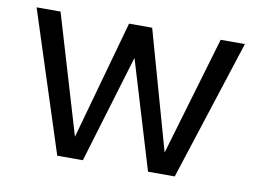

<svg xmlns="http://www.w3.org/2000/svg" viewBox="-61 -591 907 679"><g transform="rotate(10 392.5 -252.0)"><path d="M508 0H604L767 -504H680L554 -77L434 -504H351L232 -77L105 -504H19L182 0H274L391 -388Z"/></g></svg>

Font: All Genders v4 Light
Style: Regular
Weight: 300
Designer: Rassam Alawdi
Foundry: Rassam Art
Version: Version 3.100;FEAKit 1.0